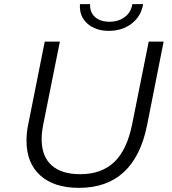

<svg xmlns="http://www.w3.org/2000/svg" viewBox="-20 -901 832 927"><path d="M108 -221Q108 -262 116 -299L196 -700H269L189 -301Q181 -259 181 -230Q181 -146 229 -103Q277 -60 367 -60Q470 -60 531.5 -118.5Q593 -177 618 -301L698 -700H770L690 -296Q629 6 361 6Q241 6 174.5 -54Q108 -114 108 -221ZM366 -881H415Q413 -842 438.5 -819Q464 -796 509 -796Q552 -796 582.5 -819Q613 -842 619 -881H671Q661 -822 615.5 -787Q570 -752 505 -752Q441 -752 401.5 -787.5Q362 -823 366 -881Z"/></svg>

Font: Idrija
Style: Italic
Weight: 400
Italic angle: -11.3°
Designer: Julieta Ulanovsky
Foundry: Julieta Ulanovsky
Version: Version 7.200